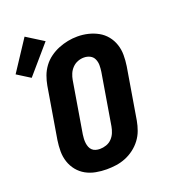

<svg xmlns="http://www.w3.org/2000/svg" viewBox="-194 -956 947 1073"><g transform="rotate(-20 279.0 -419.0)"><path d="M256 8Q224 8 192 2Q160 -4 133 -19Q106 -34 86.5 -58Q67 -82 57 -112Q47 -142 47 -174.5Q47 -207 52 -240L103 -545Q108 -573 118 -600.5Q128 -628 146 -652.5Q164 -677 189 -695Q214 -713 241.5 -724Q269 -735 297 -740.5Q325 -746 354 -746Q387 -746 418 -738.5Q449 -731 476 -716Q503 -701 522.5 -677Q542 -653 552 -623Q562 -593 562 -560.5Q562 -528 557 -495L506 -190Q501 -162 491 -134.5Q481 -107 463 -83Q445 -59 420.5 -40.5Q396 -22 368.5 -11Q341 0 312.5 4Q284 8 256 8ZM259 -112Q278 -112 297 -118.5Q316 -125 330 -139.5Q344 -154 351.5 -172.5Q359 -191 362 -209L413 -514Q416 -534 416 -553Q416 -572 408.5 -589Q401 -606 384.5 -614.5Q368 -623 348 -623Q329 -623 311 -616Q293 -609 279 -594.5Q265 -580 257.5 -562Q250 -544 247 -526L196 -221Q194 -208 193.5 -195Q193 -182 194.5 -170Q196 -158 200.5 -146.5Q205 -135 213.5 -127Q222 -119 234 -115.5Q246 -112 259 -112ZM36 -616 -42 -665 77 -846 179 -782Z"/></g></svg>

Font: Iosevka Curly Heavy Extended
Style: Italic
Weight: 900
Width: 7
Italic angle: -9°
Monospace: yes
Designer: Belleve Invis
Foundry: Belleve Invis
Version: Version 11.1.0; ttfautohint (v1.8.3)